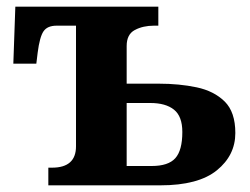

<svg xmlns="http://www.w3.org/2000/svg" viewBox="-20 -556 751 576"><path d="M125 0V-53H136Q208 -53 208 -117V-479H150Q122 -479 110.5 -462Q99 -445 93 -398L89 -365H20L26 -536H455V-479H442Q409 -479 384.5 -466Q360 -453 360 -418V-305H456Q518 -305 570 -294Q622 -283 654 -251.5Q686 -220 686 -157Q686 -90 630.5 -45Q575 0 461 0ZM435 -58Q485 -58 506 -81.5Q527 -105 527 -160Q527 -207 502 -227Q477 -247 431 -247H360V-58Z"/></svg>

Font: NotoSerif-Bold
Style: Regular
Weight: 700
Designer: Monotype Design Team
Foundry: Monotype Imaging Inc.
Version: Version 2.007; ttfautohint (v1.8) -l 8 -r 50 -G 200 -x 14 -D